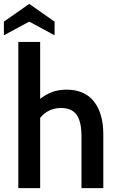

<svg xmlns="http://www.w3.org/2000/svg" viewBox="-36 -965 604 985"><path d="M494 -276V0H382V-266Q382 -341 357 -376Q332 -411 277 -411Q211 -411 170 -360V0H58V-750H170V-458Q200 -481 232 -493Q264 -505 305 -505Q399 -505 446.5 -443.5Q494 -382 494 -276ZM244 -854V-784L114 -854L-16 -784V-854L114 -945Z"/></svg>

Font: Cabin SemiBold
Style: Regular
Weight: 600
Designer: Pablo Impallari
Foundry: Pablo Impallari. http://www.impallari.com Igino Marini. http://www.ikern.com
Version: Version 2.001